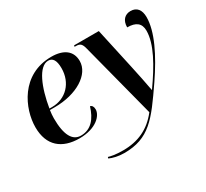

<svg xmlns="http://www.w3.org/2000/svg" viewBox="-154 -782 1353 1258"><g transform="rotate(-30 522.5 -153.0)"><path d="M250 10C378 10 436 -57 436 -102C436 -124 427 -135 414 -139C389 -57 345 -1 267 -1C204 -1 169 -61 169 -188C169 -203 171 -232 174 -248H210C378 -248 504 -328 504 -429C504 -505 449 -546 356 -546C126 -546 35 -336 35 -197C35 -57 119 10 250 10ZM196 -258H176C200 -404 253 -534 325 -534C358 -534 377 -509 377 -448C377 -337 301 -258 196 -258Z M456 240C645 240 718 140 857 -63C958 -211 1027 -351 1027 -459C1027 -514 1002 -546 955 -546C913 -546 883 -518 883 -464C948 -464 982 -439 982 -382C982 -283 912 -159 819 -28H818C811 -67 789 -178 777 -230L710 -536H523L521 -526H531C565 -526 575 -513 585 -473L731 90C660 181 571 221 458 221C402 221 368 214 349 208L346 218C372 230 411 240 456 240Z"/></g></svg>

Font: Noto Serif Display SemiBold
Style: Italic
Weight: 600
Italic angle: -12°
Designer: Monotype Design Team
Foundry: Monotype Imaging Inc.
Version: Version 2.009